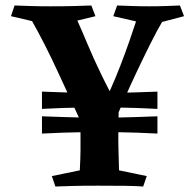

<svg xmlns="http://www.w3.org/2000/svg" viewBox="-20 -680 691 700"><path d="M554 -256V-193Q478 -197 411 -198Q344 -199 277 -198Q210 -197 133 -193V-256Q210 -253 277 -251.5Q344 -250 411 -251.5Q478 -253 554 -256ZM554 -346V-283Q478 -287 411 -288Q344 -289 277 -288Q210 -287 133 -283V-346Q210 -343 277 -341.5Q344 -340 411 -341.5Q478 -343 554 -346ZM313 -660 328 -621 262 -605Q277 -572 298.5 -520.5Q320 -469 349 -409Q378 -349 413 -287L292 -198Q270 -247 244.5 -302Q219 -357 193.5 -412.5Q168 -468 143 -517Q118 -566 97 -603L20 -621L33 -660Q64 -659 94 -658Q124 -657 163 -657Q216 -657 251 -658Q286 -659 313 -660ZM413 -297Q412 -244 411.5 -204.5Q411 -165 412 -131Q413 -97 414 -59L515 -38L502 0Q476 -2 437 -2.5Q398 -3 339 -3Q278 -3 245 -2Q212 -1 182 0L169 -38L271 -59Q273 -98 273.5 -129Q274 -160 273.5 -194Q273 -228 271 -275ZM636 -660 651 -621 571 -600Q552 -568 528 -520Q504 -472 478 -417Q452 -362 428 -307Q404 -252 386 -205L346 -279Q364 -312 383 -354.5Q402 -397 419.5 -442.5Q437 -488 451.5 -529.5Q466 -571 476 -602L393 -621L407 -660Q438 -659 464 -658Q490 -657 524 -657Q558 -657 584 -658Q610 -659 636 -660Z"/></svg>

Font: Alkalami
Style: Regular
Weight: 400
Designer: Becca Hirsbrunner Spalinger
Foundry: SIL International
Version: Version 2.000